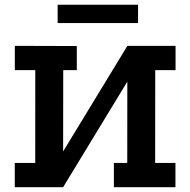

<svg xmlns="http://www.w3.org/2000/svg" viewBox="-20 -780 793 800"><path d="M41.8 -589 300 -588.2V-487.8H243.5L243 -149L510.8 -589H711.5V-487.8H626.8L626.5 -101.2H711V0H454.5V-101.2H510.2L510.5 -439.8L243 0H41.5V-101.2H126.8L127 -487.8H41.8ZM220.2 -760.2H555.2V-684H220.2Z"/></svg>

Font: Podkova VF Beta
Style: Regular
Weight: 400
Designer: Ilya Yudin
Foundry: Cyreal (www.cyreal.org)
Version: Version 2.100